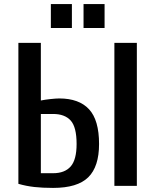

<svg xmlns="http://www.w3.org/2000/svg" viewBox="-20 -910 760 940"><path d="M240 10Q188 10 148 5.5Q108 1 70 -10V-700H180V-418Q199 -422 227 -425Q255 -428 270 -428Q367 -428 416 -375Q465 -322 465 -205Q465 -94 412 -42Q359 10 240 10ZM180 -62H240Q297 -62 326 -95Q355 -128 355 -205Q355 -288 326 -320Q297 -352 240 -352H180ZM540 0V-700H650V0ZM389 -773V-890H492V-773ZM229 -773V-890H332V-773Z"/></svg>

Font: Cuprum SemiBold
Style: Regular
Weight: 600
Designer: Jovanny Lemonad
Foundry: Jovanny Lemonad
Version: Version 3.000